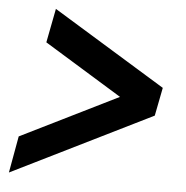

<svg xmlns="http://www.w3.org/2000/svg" viewBox="-48 -653 703 725"><g transform="rotate(5 303.5 -290.5)"><path d="M12 25 542 -237 563 -344 135 -606 110 -477 405 -296 37 -114Z"/></g></svg>

Font: Uncut Sans
Style: Bold Italic
Weight: 700
Italic angle: -11°
Designer: Kasper Nordkvist
Foundry: UNCUT.wtf
Version: Version 1.304;Glyphs 3.2 (3246)